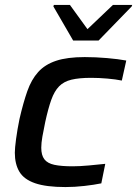

<svg xmlns="http://www.w3.org/2000/svg" viewBox="-20 -749 555 777"><path d="M245 8Q167 8 122 -7.5Q77 -23 58.5 -54Q40 -85 40 -131Q40 -149 45 -186.5Q50 -224 59 -268Q74 -333 90.5 -380Q107 -427 134.5 -457.5Q162 -488 207 -503Q252 -518 323 -518Q367 -518 413 -514Q459 -510 491 -504L473 -423Q449 -428 414.5 -431Q380 -434 349 -434Q300 -434 269 -426.5Q238 -419 219 -399.5Q200 -380 187.5 -345Q175 -310 163 -255Q156 -222 151.5 -196Q147 -170 147 -151Q147 -121 159.5 -104.5Q172 -88 200 -82Q228 -76 274 -76Q303 -76 340.5 -79.5Q378 -83 406 -86L390 -7Q361 -1 321.5 3.5Q282 8 245 8ZM276 -585 196 -723 198 -729H263L334 -631L437 -729H515L513 -723L379 -585Z"/></svg>

Font: Saira SemiExpanded Medium
Style: Italic
Weight: 500
Width: 6
Italic angle: -12°
Designer: Hector Gatti with collaboration of the Omnibus-Type team
Foundry: Omnibus-Type
Version: Version 1.101